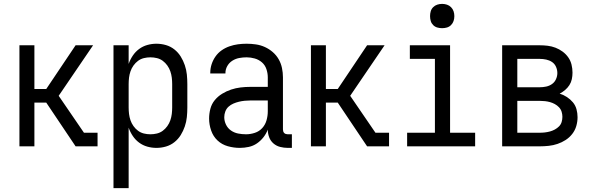

<svg xmlns="http://www.w3.org/2000/svg" viewBox="-20 -753 3040 988"><path d="M369 0 218 -225H157V0H80V-520H157V-295H218L369 -520H459L282 -260L412 -70H482V0Z M564 215V-520H642V-424Q650 -447 663.5 -467Q677 -487 696 -501Q715 -515 738 -521.5Q761 -528 785 -528Q810 -528 834 -521Q858 -514 877.5 -498.5Q897 -483 910 -462Q923 -441 931 -417.5Q939 -394 941.5 -369.5Q944 -345 944 -320V-200Q944 -175 941.5 -150.5Q939 -126 931 -102.5Q923 -79 910 -58Q897 -37 877.5 -21.5Q858 -6 834 1Q810 8 785 8Q761 8 738 1.5Q715 -5 696 -19Q677 -33 663.5 -53Q650 -73 642 -96V215ZM754 -62Q771 -62 787.5 -66Q804 -70 817.5 -80Q831 -90 841 -104Q851 -118 856.5 -134Q862 -150 864 -166.5Q866 -183 866 -200V-320Q866 -337 864 -353.5Q862 -370 856.5 -386Q851 -402 841 -416Q831 -430 817.5 -440Q804 -450 787.5 -454Q771 -458 754 -458Q737 -458 720.5 -454Q704 -450 690.5 -440Q677 -430 667 -416Q657 -402 651.5 -386Q646 -370 644 -353.5Q642 -337 642 -320V-200Q642 -183 644 -166.5Q646 -150 651.5 -134Q657 -118 667 -104Q677 -90 690.5 -80Q704 -70 720.5 -66Q737 -62 754 -62Z M1214 8Q1183 8 1152.5 -0.5Q1122 -9 1099.5 -30Q1077 -51 1066.5 -81.5Q1056 -112 1056 -143Q1056 -168 1062.5 -193Q1069 -218 1085 -237.5Q1101 -257 1123 -270.5Q1145 -284 1169 -292Q1193 -300 1218 -303Q1243 -306 1269 -306H1358V-355Q1358 -376 1351 -397Q1344 -418 1328 -432Q1312 -446 1291 -452Q1270 -458 1249 -458Q1230 -458 1211 -454.5Q1192 -451 1175.5 -440.5Q1159 -430 1149.5 -413Q1140 -396 1140 -377V-375H1062V-378Q1062 -401 1069 -422.5Q1076 -444 1089 -462.5Q1102 -481 1120.5 -494Q1139 -507 1160.5 -514.5Q1182 -522 1204 -525Q1226 -528 1249 -528Q1273 -528 1297 -524.5Q1321 -521 1343 -511Q1365 -501 1383.5 -485Q1402 -469 1414 -448Q1426 -427 1431 -403Q1436 -379 1436 -355V-87Q1436 -82 1437.5 -77Q1439 -72 1442.5 -68.5Q1446 -65 1451 -63.5Q1456 -62 1461 -62H1482V8H1461Q1441 8 1421.5 3Q1402 -2 1387 -15Q1372 -28 1365 -47Q1358 -66 1358 -86Q1350 -65 1335.5 -46.5Q1321 -28 1302 -15Q1283 -2 1260 3Q1237 8 1214 8ZM1246 -62Q1269 -62 1291.5 -69.5Q1314 -77 1329.5 -94Q1345 -111 1351.5 -134Q1358 -157 1358 -180V-236H1269Q1254 -236 1239 -234.5Q1224 -233 1209.5 -229.5Q1195 -226 1181 -220Q1167 -214 1156 -204Q1145 -194 1139.5 -179.5Q1134 -165 1134 -150Q1134 -130 1143 -111.5Q1152 -93 1168.5 -81.5Q1185 -70 1205 -66Q1225 -62 1246 -62Z M1869 0 1718 -225H1657V0H1580V-520H1657V-295H1718L1869 -520H1959L1782 -260L1912 -70H1982V0Z M2075 0V-70H2218V-450H2089V-520H2296V-70H2425V0ZM2255 -608Q2242 -608 2230 -611.5Q2218 -615 2209 -624Q2200 -633 2196.5 -645Q2193 -657 2193 -670Q2193 -683 2196.5 -695Q2200 -707 2209 -716Q2218 -725 2230 -729Q2242 -733 2255 -733Q2268 -733 2280 -729Q2292 -725 2301 -716Q2310 -707 2314 -695Q2318 -683 2318 -670Q2318 -657 2314 -645Q2310 -633 2301 -624Q2292 -615 2280 -611.5Q2268 -608 2255 -608Z M2757 0H2564V-520H2757Q2778 -520 2798.5 -517.5Q2819 -515 2838.5 -507.5Q2858 -500 2875 -487.5Q2892 -475 2904 -458Q2916 -441 2921 -420.5Q2926 -400 2926 -379Q2926 -362 2922.5 -345.5Q2919 -329 2910 -315Q2901 -301 2888 -290Q2875 -279 2860 -271Q2880 -265 2897.5 -253.5Q2915 -242 2928 -226.5Q2941 -211 2946.5 -191Q2952 -171 2952 -150Q2952 -127 2945.5 -104.5Q2939 -82 2924.5 -63.5Q2910 -45 2890.5 -32.5Q2871 -20 2849 -12.5Q2827 -5 2803.5 -2.5Q2780 0 2757 0ZM2642 -304H2757Q2774 -304 2790.5 -307.5Q2807 -311 2820.5 -320.5Q2834 -330 2841 -345.5Q2848 -361 2848 -377Q2848 -394 2841 -409.5Q2834 -425 2820.5 -434Q2807 -443 2790.5 -446.5Q2774 -450 2757 -450H2642ZM2642 -70H2757Q2771 -70 2784 -71.5Q2797 -73 2810 -76.5Q2823 -80 2835 -86.5Q2847 -93 2856.5 -102.5Q2866 -112 2870 -125Q2874 -138 2874 -152Q2874 -165 2870 -178Q2866 -191 2856.5 -201Q2847 -211 2835 -217.5Q2823 -224 2810.5 -227.5Q2798 -231 2784.5 -232.5Q2771 -234 2757 -234H2642Z"/></svg>

Font: Iosevka srxl
Style: Regular
Weight: 400
Monospace: yes
Designer: Belleve Invis
Foundry: Belleve Invis
Version: Version 33.0.1; ttfautohint (v1.8.3)